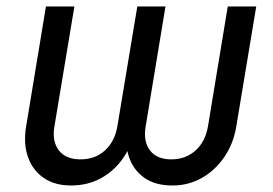

<svg xmlns="http://www.w3.org/2000/svg" viewBox="-20 -566 847 596"><path d="M200.2 9.8Q149.9 9.8 115.7 -13.7Q81.5 -37.1 66.9 -78.4Q52.2 -119.6 61 -172.9L122.6 -545.9H210.9L148.9 -173.3Q141.1 -127.4 162.6 -99.4Q184.1 -71.3 230 -71.3Q275.9 -71.3 306.2 -99.4Q336.4 -127.4 344.2 -173.3L406.2 -545.9H493.7L432.1 -173.3Q424.3 -127 445.6 -99.1Q466.8 -71.3 511.7 -71.3Q556.6 -71.3 587.2 -99.1Q617.7 -127 625.5 -173.3L687 -545.9H775.4L713.4 -172.9Q704.6 -120.1 676.5 -78.9Q648.4 -37.6 606.9 -13.9Q565.4 9.8 515.1 9.8Q461.4 9.8 427.5 -14.4Q393.6 -38.6 380.1 -79.8Q366.7 -121.1 375 -172.9H401.4Q392.6 -121.1 365.2 -79.6Q337.9 -38.1 295.9 -14.2Q253.9 9.8 200.2 9.8Z"/></svg>

Font: Adwaita Sans
Style: Italic
Weight: 400
Italic angle: -9.39999°
Designer: Rasmus Andersson
Foundry: rsms
Version: Version 4.001;git-9221beed3